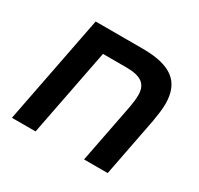

<svg xmlns="http://www.w3.org/2000/svg" viewBox="-132 -768 964 929"><g transform="rotate(30 350.0 -303.0)"><path d="M570 0H438L503 -334Q510 -372 510 -401Q510 -446 482.5 -467Q455 -488 392 -488H262L167 0H35L153 -606H417Q535 -606 590 -563.5Q645 -521 645 -430Q645 -409 642 -384Q639 -359 634 -330Z"/></g></svg>

Font: Libra Sans Modern
Style: Bold Italic
Weight: 700
Italic angle: -12°
Foundry: Stefan Peev, Context Ltd
Version: Version 1.000